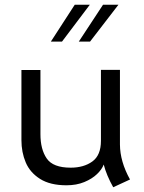

<svg xmlns="http://www.w3.org/2000/svg" viewBox="-20 -770 606 809"><path d="M457 19Q428.7 -31.7 417 -76.7Q409.7 -56.6 388.9 -36.6Q368.2 -16.6 335.2 -2.9Q302.2 10.7 260.3 10.7Q191.4 10.7 148.9 -16.1Q106.4 -43 88.4 -85.7Q70.3 -128.4 70.3 -179.7V-475.1H150.4V-204.6Q150.4 -140.6 177 -102.1Q203.6 -63.5 277.8 -63.5Q333 -63.5 369.1 -89.6Q405.3 -115.7 405.3 -176.8V-475.6H485.4V-161.1Q485.8 -89.4 527.8 -13.7ZM294.9 -750H358.4L241.2 -594.7H194.3ZM414.1 -750H479L359.4 -594.7H312Z"/></svg>

Font: Selawik
Style: Regular
Weight: 400
Designer: Aaron Bell
Foundry: Microsoft Corporation
Version: Version 1.01